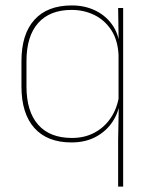

<svg xmlns="http://www.w3.org/2000/svg" viewBox="-20 -515 554 707"><path d="M243 9.5Q154 9.5 106.5 -43.8Q59 -97 59 -197V-289.5Q59 -389.5 106.8 -442.2Q154.5 -495 244.5 -495Q294.5 -495 334.5 -474.5Q374.5 -454 397.8 -417Q421 -380 421.5 -330H427.5L416.5 -313.5Q413.5 -368.5 389.2 -405Q365 -441.5 327 -460Q289 -478.5 243.5 -478.5Q163.5 -478.5 120.5 -430.2Q77.5 -382 77.5 -289.5V-197Q77.5 -104.5 120.5 -55.8Q163.5 -7 245 -7Q291.5 -7 328 -26.5Q364.5 -46 388 -81Q411.5 -116 418.5 -162.5L427.5 -144H422Q417.5 -101.5 394.5 -66.8Q371.5 -32 333 -11.2Q294.5 9.5 243 9.5ZM433.5 172H415V0L417.5 -133L416.5 -138V-346.5L417 -356L415 -485.5H433.5Z"/></svg>

Font: Anek Malayalam Medium Thin
Style: Regular
Weight: 250
Version: Version 1.003